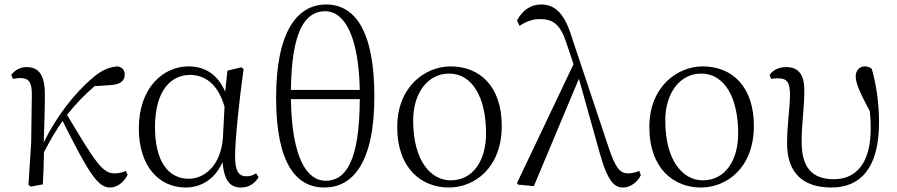

<svg xmlns="http://www.w3.org/2000/svg" viewBox="-20 -822 3997 856"><path d="M471 14C501 14 531 -7 549 -43L541 -60C529 -54 510 -49 491 -49C437 -49 406 -97 279 -310C320 -362 360 -402 402 -438L465 -442C512 -444 536 -458 536 -489C536 -513 522 -522 506 -526C474 -524 438 -514 393 -475C313 -407 232 -304 175 -187C177 -257 180 -330 180 -395C181 -489 153 -523 97 -523C67 -523 44 -506 30 -488L38 -470C48 -472 59 -474 70 -474C108 -474 122 -456 122 -402L119 -187L107 2L117 10L171 0C174 -48 175 -95 176 -143C208 -205 227 -236 259 -283C378 -45 417 14 471 14Z M808 14C871 14 936 -18 972 -99C980 -15 1006 14 1055 14C1090 14 1117 -5 1133 -32L1122 -49C1108 -41 1097 -36 1079 -36C1046 -36 1028 -56 1028 -125C1028 -199 1047 -379 1066 -514L1056 -522L994 -507L984 -413C950 -492 892 -526 820 -526C710 -526 599 -434 599 -249C599 -82 688 14 808 14ZM981 -346 974 -210C965 -80 888 -25 822 -25C728 -25 671 -106 671 -255C671 -422 745 -488 827 -488C889 -488 951 -452 981 -346Z M1426 14C1550 14 1649 -92 1649 -392C1649 -685 1562 -802 1434 -802C1310 -802 1211 -689 1211 -387C1211 -95 1299 14 1426 14ZM1432 -16C1347 -16 1281 -120 1277 -380H1584C1583 -98 1519 -16 1432 -16ZM1277 -421C1280 -690 1343 -772 1430 -772C1514 -772 1579 -665 1584 -421Z M1981 14C2095 14 2217 -73 2217 -261C2217 -435 2121 -526 1989 -526C1875 -526 1751 -435 1751 -256C1751 -68 1862 14 1981 14ZM1989 -18C1903 -18 1822 -102 1822 -285C1822 -408 1888 -494 1982 -494C2085 -494 2147 -389 2147 -227C2147 -109 2091 -18 1989 -18Z M2759 14C2789 14 2823 -10 2837 -41L2830 -60C2812 -52 2792 -49 2780 -49C2745 -49 2724 -72 2693 -166L2527 -663C2496 -762 2454 -802 2393 -802C2346 -802 2309 -776 2285 -731L2296 -707C2323 -724 2352 -737 2387 -737C2444 -737 2478 -714 2504 -634L2537 -536L2285 -6L2289 1L2360 8L2561 -471L2654 -139C2690 -9 2721 14 2759 14Z M3105 14C3219 14 3341 -73 3341 -261C3341 -435 3245 -526 3113 -526C2999 -526 2875 -435 2875 -256C2875 -68 2986 14 3105 14ZM3113 -18C3027 -18 2946 -102 2946 -285C2946 -408 3012 -494 3106 -494C3209 -494 3271 -389 3271 -227C3271 -109 3215 -18 3113 -18Z M3687 14C3816 14 3899 -73 3899 -276C3899 -365 3886 -448 3867 -514C3860 -522 3848 -526 3834 -526C3812 -526 3795 -507 3795 -482C3795 -453 3810 -416 3858 -326C3861 -298 3862 -274 3862 -250C3862 -93 3796 -23 3698 -23C3598 -23 3554 -78 3554 -189C3554 -276 3566 -340 3566 -418C3566 -484 3544 -523 3485 -523C3451 -523 3426 -509 3411 -488L3418 -470C3426 -472 3437 -473 3448 -473C3489 -473 3502 -455 3502 -398C3502 -342 3489 -267 3489 -183C3489 -44 3567 14 3687 14Z"/></svg>

Font: Noto Serif CJK HK Light
Style: Regular
Weight: 300
Designer: Ryoko NISHIZUKA 西塚涼子 (kana & ideographs); Frank Grießhammer (Latin, Greek & Cyrillic); Wenlong ZHANG 张文龙 (bopomofo); San
Foundry: Adobe
Version: Version 2.001;hotconv 1.1.0;makeotfexe 2.6.0